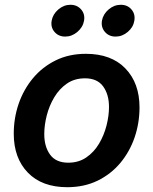

<svg xmlns="http://www.w3.org/2000/svg" viewBox="-20 -780 648 811"><path d="M264.2 10.7Q157.2 10.7 97.7 -50.8Q38.1 -112.3 38.1 -215.3Q38.1 -281.2 58.8 -341.6Q79.6 -401.9 119.1 -449.5Q158.7 -497.1 215.1 -524.9Q271.5 -552.7 342.8 -552.7Q449.7 -552.7 509.5 -491Q569.3 -429.2 569.3 -326.2Q569.3 -260.3 548.6 -199.7Q527.8 -139.2 488.3 -91.8Q448.7 -44.4 392.1 -16.8Q335.4 10.7 264.2 10.7ZM268.6 -92.8Q312 -92.8 344.5 -115Q377 -137.2 398.2 -172.9Q419.4 -208.5 429.9 -249.8Q440.4 -291 440.4 -328.1Q440.4 -381.3 415.5 -415.3Q390.6 -449.2 338.9 -449.2Q294.9 -449.2 262.7 -427Q230.5 -404.8 209.2 -369.1Q188 -333.5 177.5 -292.5Q167 -251.5 167 -213.4Q167 -160.6 191.7 -126.7Q216.3 -92.8 268.6 -92.8ZM468.3 -625.5Q439.9 -625.5 423.1 -645.3Q406.2 -665 410.6 -692.4Q415.5 -720.2 438.7 -740Q461.9 -759.8 490.2 -759.8Q518.6 -759.8 535.4 -740Q552.2 -720.2 547.4 -692.4Q543 -665 519.8 -645.3Q496.6 -625.5 468.3 -625.5ZM255.4 -625.5Q227.1 -625.5 210.2 -645.3Q193.4 -665 198.2 -692.4Q203.1 -720.2 226.3 -740Q249.5 -759.8 277.3 -759.8Q305.7 -759.8 322.8 -740Q339.8 -720.2 335 -692.4Q330.1 -665 306.9 -645.3Q283.7 -625.5 255.4 -625.5Z"/></svg>

Font: Inter Semi Bold
Style: Italic
Weight: 600
Italic angle: -9.39999°
Designer: Rasmus Andersson
Foundry: rsms
Version: Version 4.000;git-3c8e0fc